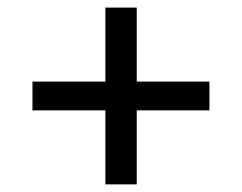

<svg xmlns="http://www.w3.org/2000/svg" viewBox="-20 -564 640 508"><path d="M258.8 -76.2V-272H65.9V-348.1H258.8V-543.9H341.8V-348.1H534.2V-272H341.8V-76.2Z"/></svg>

Font: CommitMono
Style: Regular
Weight: 400
Monospace: yes
Designer: Eigil Nikolajsen
Foundry: Eigil Nikolajsen
Version: Version 1.143